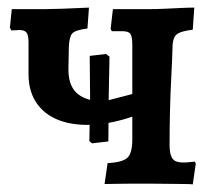

<svg xmlns="http://www.w3.org/2000/svg" viewBox="-20 -483 570 505"><path d="M222 -106 215 -112 217 -224 216 -336 259 -341 268 -334 266 -232 265 -111ZM487 2Q483 1 464.5 1Q446 1 421 0.5Q396 0 371 0Q357 0 333 0Q309 0 286.5 0.5Q264 1 255 1L263 -54Q303 -56 315.5 -68.5Q328 -81 328 -116V-364Q328 -387 323 -394Q318 -401 301 -401Q294 -401 285 -401Q276 -401 274 -401L271 -407L277 -459Q283 -459 301.5 -459Q320 -459 340.5 -459Q361 -459 375 -459Q391 -459 413 -460Q435 -461 455.5 -462Q476 -463 491 -463L487 -405Q457 -401 446.5 -394Q436 -387 434 -366Q433 -327 430.5 -280Q428 -233 427 -186.5Q426 -140 426 -102Q426 -70 438.5 -61Q451 -52 492 -58L495 -53ZM369 -192Q304 -164 247 -157Q190 -150 146.5 -163Q103 -176 79 -208Q55 -240 55 -288V-372Q55 -390 50 -397Q45 -404 31 -404Q28 -404 22 -403.5Q16 -403 10 -403L6 -410L11 -459H99Q113 -459 143 -460Q173 -461 214 -463L210 -408Q178 -404 170 -395Q162 -386 161 -358L160 -304Q159 -261 180 -240Q201 -219 248 -215L368 -246Z"/></svg>

Font: Alegreya SemiBold
Style: Regular
Weight: 600
Designer: Juan Pablo del Peral
Foundry: Huerta Tipografica
Version: Version 2.009